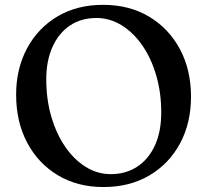

<svg xmlns="http://www.w3.org/2000/svg" viewBox="-20 -736 836 774"><path d="M395.5 -716.5Q501.5 -716.5 581.2 -668.8Q661 -621 705.5 -537.5Q750 -454 750 -346.5Q750 -240 705.8 -157.8Q661.5 -75.5 582.2 -28.8Q503 18 397 18Q292 18 212.8 -29.8Q133.5 -77.5 89.2 -161.5Q45 -245.5 45 -354.5Q45 -458.5 88.8 -540.5Q132.5 -622.5 211.2 -669.5Q290 -716.5 395.5 -716.5ZM630 -283Q630 -362 610 -431.2Q590 -500.5 554 -552.5Q518 -604.5 470.5 -634Q423 -663.5 368.5 -663.5Q307.5 -663.5 262.2 -633.2Q217 -603 191.8 -547.2Q166.5 -491.5 166.5 -416Q166.5 -335.5 186.8 -266Q207 -196.5 242.8 -144.5Q278.5 -92.5 325.5 -63.2Q372.5 -34 426.5 -34Q487 -34 533 -64Q579 -94 604.5 -149.8Q630 -205.5 630 -283Z"/></svg>

Font: Fraunces 9pt S050
Style: Regular
Weight: 400
Version: Version 1.000; ttfautohint (v1.8.3)